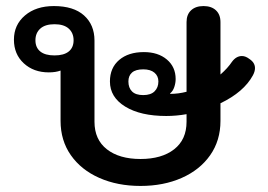

<svg xmlns="http://www.w3.org/2000/svg" viewBox="-20 -604 885 634"><path d="M822 -379Q822 -368 815 -355Q785 -300 708 -263V-205Q708 -140 674 -91.5Q640 -43 580 -16.5Q520 10 444 10Q368 10 308 -16.5Q248 -43 214 -91.5Q180 -140 180 -205V-371Q164 -365 141 -365Q91 -365 58.5 -395Q26 -425 26 -473Q26 -522 62.5 -553Q99 -584 158 -584Q223 -584 257.5 -553Q292 -522 292 -470V-202Q292 -143 333 -111Q374 -79 444 -79Q514 -79 555 -111Q596 -143 596 -202V-227Q562 -221 529 -221Q444 -221 393.5 -252Q343 -283 343 -335Q343 -380 373.5 -406Q404 -432 455 -432Q502 -432 531 -407.5Q560 -383 560 -343Q560 -330 555.5 -316.5Q551 -303 542 -296V-294Q569 -294 596 -301V-531Q596 -556 611 -570Q626 -584 652 -584Q678 -584 693 -570Q708 -556 708 -531V-358Q732 -379 746 -400Q760 -419 779 -419Q791 -419 804 -409Q822 -397 822 -379ZM223 -471Q223 -495 207 -509.5Q191 -524 160 -524Q129 -524 113 -509.5Q97 -495 97 -471Q97 -447 113 -434Q129 -421 160 -421Q191 -421 207 -434Q223 -447 223 -471ZM503 -335Q503 -353 490 -364Q477 -375 453 -375Q428 -375 416 -364.5Q404 -354 404 -335Q404 -314 416 -302Q428 -290 453 -290Q478 -290 490.5 -302.5Q503 -315 503 -335Z"/></svg>

Font: Kodchasan SemiBold
Style: Regular
Weight: 600
Version: Version 1.000; ttfautohint (v1.6)